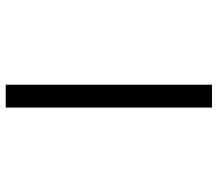

<svg xmlns="http://www.w3.org/2000/svg" viewBox="-66 -714 779 688"><g transform="rotate(-90 324.0 -369.5)"><path d="M283 0H365V-739H283Z"/></g></svg>

Font: Involve Medium
Style: Regular
Weight: 500
Designer: Stefan Peev
Foundry: Context Ltd.
Version: Version 1.001